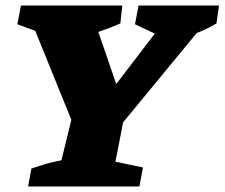

<svg xmlns="http://www.w3.org/2000/svg" viewBox="-20 -677 815 697"><path d="M82 0 94 -65Q122 -75 148.5 -82.5Q175 -90 203 -95L239 -242L108 -565L43 -589L56 -657H424L417 -592Q378 -575 337 -561L402 -372L542 -555L470 -589L483 -657H775L766 -592Q731 -571 694 -557L427 -233L399 -90L499 -69L486 0Z"/></svg>

Font: Piazzolla ExtraBold
Style: Italic
Weight: 800
Italic angle: -11.3°
Designer: Juan Pablo del Peral
Foundry: Huerta Tipografica
Version: Version 1.330